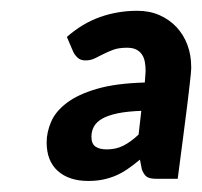

<svg xmlns="http://www.w3.org/2000/svg" viewBox="-20 -752 374 356"><path d="M269.5 -420.5Q258 -420.5 252.5 -424Q247 -427.5 243 -438L239.5 -456Q227.5 -446 216.5 -438.5Q205.5 -431 194.2 -426.2Q183 -421.5 170.8 -419Q158.5 -416.5 143.5 -416.5Q108 -416.5 87.2 -435Q66.5 -453.5 66.5 -488Q66.5 -507 74.8 -526.2Q83 -545.5 103.8 -561.2Q124.5 -577 159.5 -587.2Q194.5 -597.5 248.5 -599L250 -620Q250 -629.5 248.5 -637.5Q247 -645.5 243 -651.2Q239 -657 232.5 -660.2Q226 -663.5 215.5 -663.5Q200.5 -663.5 190.2 -659.8Q180 -656 171.8 -651.8Q163.5 -647.5 155.8 -643.8Q148 -640 138.5 -640Q129.5 -640 124.2 -644.8Q119 -649.5 116 -655.5L104 -683.5Q133 -709 165.8 -720.5Q198.5 -732 234.5 -732Q257.5 -732 276 -723.8Q294.5 -715.5 307.5 -701.5Q320.5 -687.5 327.5 -668.8Q334.5 -650 334.5 -628.5V-624.5Q334.5 -622 333.8 -614.5Q333 -607 331.5 -593.5Q330 -580 327.2 -557.2Q324.5 -534.5 320 -501Q315.5 -467.5 309.5 -420.5ZM178 -475Q195 -475 208.5 -481.8Q222 -488.5 237 -502.5L242 -546.5Q215.5 -545.5 197.8 -541.8Q180 -538 169.2 -531.8Q158.5 -525.5 154 -517Q149.5 -508.5 149.5 -498.5Q149.5 -485.5 157 -480.2Q164.5 -475 178 -475Z"/></svg>

Font: Lato TR
Style: Bold Italic
Weight: 700
Italic angle: -12°
Designer: Lukasz Dziedzic
Foundry: tyPoland Lukasz Dziedzic
Version: Version 1.104 2013